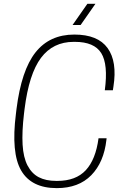

<svg xmlns="http://www.w3.org/2000/svg" viewBox="-20 -970 647 1000"><path d="M435.1 -950.2H477.1L399.9 -839.8H357.9ZM107.9 -401.9 105 -377.9Q93.8 -283.2 97.7 -216.6Q101.6 -149.9 123.5 -107.9Q145.5 -65.9 182.1 -46.9Q218.8 -27.8 272.9 -27.8H278.8Q375 -27.8 426.8 -83.5Q478.5 -139.2 493.2 -250H535.2L534.2 -241.2Q521 -124.5 455.3 -57.4Q389.6 9.8 275.9 9.8Q143.6 9.8 90.3 -81.8Q37.1 -173.3 63 -377.9L65.9 -401.9Q91.3 -604 164.8 -697Q238.3 -790 367.2 -790Q489.7 -790 540.5 -719.5Q591.3 -648.9 570.8 -519L567.9 -500H525.9Q543.9 -634.8 507.3 -693.4Q470.7 -752 370.1 -752H363.8Q255.9 -752 193.4 -668.5Q130.9 -585 107.9 -401.9Z"/></svg>

Font: Cooper Hewitt
Style: Light Italic
Weight: 704
Designer: Village Type and Design LLC
Foundry: Cooper Hewitt Smithsonian Design Museum
Version: 1.000